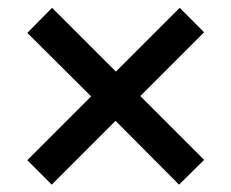

<svg xmlns="http://www.w3.org/2000/svg" viewBox="-20 -578 607 504"><path d="M283.3 -260.8 450 -93.3 515.8 -158.3 348.3 -325.8 515.8 -493.3 451.7 -557.5 284.2 -390 116.7 -557.5 51.7 -491.7 219.2 -325 51.7 -157.5 115.8 -93.3Z"/></svg>

Font: Familjen Grotesk Medium
Style: Regular
Weight: 500
Designer: Anders Wikstroem, Jonas Baeckman, Matilda Gysing, Kristian Moeller
Foundry: Familjen STHLM AB
Version: Version 2.000